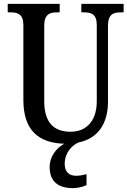

<svg xmlns="http://www.w3.org/2000/svg" viewBox="-20 -734 660 994"><path d="M359 240C377 240 410 234 428 224V168C408 173 389 176 374 176C340 176 315 158 315 115C315 57 351 20 385 4C488 -17 539 -95 539 -207V-600C539 -661 567 -670 606 -670H620V-714H401V-670H414C453 -670 481 -661 481 -604V-209C481 -116 434 -52 345 -52C264 -52 209 -94 209 -210V-600C209 -661 238 -670 276 -670H289V-714H20V-670H34C72 -670 101 -661 101 -604V-216C101 -57 183 7 313 10C271 32 237 78 237 130C237 206 281 240 359 240Z"/></svg>

Font: Noto Serif Sinhala Condensed Medium
Style: Regular
Weight: 500
Width: 3
Designer: Jelle Bosma - Monotype Design Team
Foundry: Monotype Imaging Inc.
Version: Version 2.007